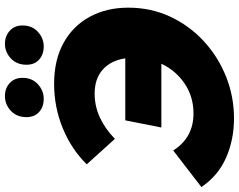

<svg xmlns="http://www.w3.org/2000/svg" viewBox="-131 -838 967 777"><g transform="rotate(-90 352.5 -449.5)"><path d="M225 -280 254 -426H505Q496 -485 459 -517.5Q422 -550 362 -550Q312 -550 266 -529Q220 -508 179 -468L76 -582Q137 -644 222 -679Q307 -714 402 -714Q498 -714 567 -676Q636 -638 673 -570Q710 -502 710 -414Q710 -322 673.5 -244Q637 -166 574 -108Q511 -50 430.5 -18Q350 14 262 14Q176 14 103 -18Q30 -50 -16 -118L132 -232Q157 -192 194.5 -171Q232 -150 282 -150Q350 -150 403 -186Q456 -222 483 -280ZM553 -756Q521 -756 500 -774.5Q479 -793 479 -826Q479 -865 504.5 -889Q530 -913 564 -913Q595 -913 616.5 -893.5Q638 -874 638 -842Q638 -803 612 -779.5Q586 -756 553 -756ZM341 -756Q309 -756 288 -774.5Q267 -793 267 -826Q267 -865 292.5 -889Q318 -913 352 -913Q384 -913 405 -893.5Q426 -874 426 -842Q426 -803 400 -779.5Q374 -756 341 -756Z"/></g></svg>

Font: Montserrat ExtraBold
Style: Italic
Weight: 800
Italic angle: -11.3°
Designer: Julieta Ulanovsky
Foundry: Julieta Ulanovsky
Version: Version 9.000; ttfautohint (v1.8.4.7-5d5b)